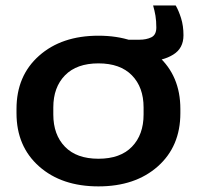

<svg xmlns="http://www.w3.org/2000/svg" viewBox="-20 -663 716 698"><path d="M40 -251.5Q40 -130.9 122.1 -58.1Q204.1 14.6 337.9 14.6Q471.7 14.6 553.7 -58.1Q635.7 -130.9 635.7 -251.5V-267.1Q635.7 -387.7 553.7 -460.4Q471.7 -533.2 337.9 -533.2Q204.1 -533.2 122.1 -460.4Q40 -387.7 40 -267.1ZM173.8 -272.5Q173.8 -345.7 216.3 -389.2Q258.8 -432.6 337.9 -432.6Q417 -432.6 459.5 -389.2Q502 -345.7 502 -272.5V-246.6Q502 -173.3 459.7 -129.6Q417.5 -85.9 337.9 -85.9Q258.3 -85.9 216.1 -129.6Q173.8 -173.3 173.8 -246.6ZM444.3 -518.6V-452.6Q458 -447.8 477.3 -444.6Q496.6 -441.4 521 -441.4Q572.3 -441.4 609.6 -464.4Q647 -487.3 647 -534.7Q647 -569.3 638.2 -597.2Q629.4 -625 618.7 -643.1H536.6Q542 -624.5 545.2 -605.7Q548.3 -586.9 548.3 -563Q548.3 -536.1 530 -527.3Q511.7 -518.6 486.8 -518.6Z"/></svg>

Font: Roboto Flex
Style: wght 600 wdth 140 opsz 13.0 GRAD 0.00 slnt 0.00 XTRA 468 XOPQ 96 YOPQ 79 YTLC 514 YTUC 712 YTAS 750 YTDE -203.00 YTFI 738
Weight: 600
Width: 8
Designer: Berlow after Robertson
Foundry: Google
Version: Version 3.100